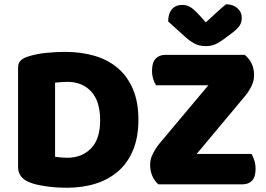

<svg xmlns="http://www.w3.org/2000/svg" viewBox="-20 -867 1252 903"><path d="M451 -301Q451 -391 409 -436.5Q367 -482 297 -482Q283 -482 268.5 -481Q254 -480 239 -478V-130Q250 -128 266 -126.5Q282 -125 296 -125Q365 -125 408 -169Q451 -213 451 -301ZM631 -304Q631 -224 607 -164Q583 -104 538.5 -64Q494 -24 432 -4Q370 16 295 16Q278 16 256 15Q234 14 210.5 11Q187 8 163.5 3.5Q140 -1 120 -9Q65 -30 65 -82V-549Q65 -570 76.5 -581.5Q88 -593 108 -600Q151 -614 199 -618.5Q247 -623 285 -623Q363 -623 426.5 -604Q490 -585 535.5 -545.5Q581 -506 606 -446Q631 -386 631 -304ZM725 0Q708 -14 697 -38Q686 -62 686 -93Q686 -118 699 -144Q712 -170 730 -192L960 -466H714Q706 -478 700.5 -495.5Q695 -513 695 -535Q695 -573 712 -591Q729 -609 758 -609H1131Q1175 -573 1175 -513Q1175 -488 1163.5 -463.5Q1152 -439 1134 -417L905 -143H1163Q1170 -131 1176 -113Q1182 -95 1182 -73Q1182 -35 1165.5 -17.5Q1149 0 1120 0ZM948 -762Q973 -785 997 -807Q1021 -829 1043 -847Q1075 -847 1096 -829Q1117 -811 1117 -783Q1117 -762 1107 -746.5Q1097 -731 1069 -710L1041 -689Q1012 -667 992 -658.5Q972 -650 948 -650Q918 -650 896 -661.5Q874 -673 854 -691L771 -766Q771 -803 788.5 -823.5Q806 -844 838 -844Q858 -844 875.5 -833.5Q893 -823 921 -792Z"/></svg>

Font: Baloo Chettan 2 ExtraBold
Style: Regular
Weight: 800
Designer: Maithili Shingre, Unnati Kotecha and Ek Type
Foundry: Ek Type
Version: Version 1.640;hotconv 1.0.111;makeotfexe 2.5.65597; ttfautoh